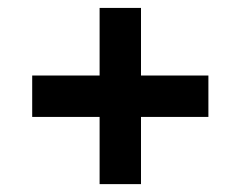

<svg xmlns="http://www.w3.org/2000/svg" viewBox="-20 -555 601 480"><path d="M332.5 -366.2V-535.2H229V-366.2H60.5V-262.7H229V-94.7H332.5V-262.7H501V-366.2Z"/></svg>

Font: Estedad Bold
Style: Regular
Weight: 700
Designer: Amin Abedi
Version: Version 7.3